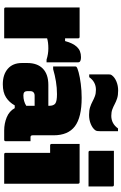

<svg xmlns="http://www.w3.org/2000/svg" viewBox="239 -1110 881 1400"><g transform="rotate(90 680.0 -410.5)"><path d="M260 0H46Q35 0 35 -11V-550H249Q260 -550 260 -539V-444H280Q295 -501 322.5 -530.5Q350 -560 397 -560Q413 -560 420.5 -557Q428 -554 431 -551Q435 -547 435 -539V-309H415Q375 -322 333 -322Q289 -322 260 -313Z M967 -360V-208Q967 -192 980 -192H1010V-11Q1010 0 999 0H932Q881 0 836 -18.5Q791 -37 769 -77H749Q727 -37 690.5 -13.5Q654 10 595 10Q524 10 482 -26.5Q440 -63 440 -129V-169Q440 -242 481 -282Q522 -322 600 -322H752V-328Q752 -360 735.5 -372.5Q719 -385 667 -385Q621 -385 575 -377.5Q529 -370 485 -357H465V-517Q465 -524 468 -527Q475 -534 508.5 -543Q542 -552 591.5 -558.5Q641 -565 694 -565Q836 -565 901.5 -515.5Q967 -466 967 -360ZM645 -171Q645 -154 652.5 -147Q660 -140 676 -140Q719 -140 752 -161V-222H678Q662 -222 653 -213Q645 -205 645 -189ZM825 -781Q882 -781 917 -830H937V-698Q937 -690 936 -680.5Q935 -671 930 -664Q915 -644 885 -631.5Q855 -619 819 -619Q785 -619 762 -626.5Q739 -634 720.5 -644Q702 -654 682 -661.5Q662 -669 635 -669Q578 -669 543 -620H523V-762Q523 -770 524 -774.5Q525 -779 530 -786Q545 -806 575 -818.5Q605 -831 641 -831Q675 -831 698 -823.5Q721 -816 739.5 -806Q758 -796 778 -788.5Q798 -781 825 -781Z M1095 -11V-335H1041Q1030 -335 1030 -346V-550H1309Q1320 -550 1320 -539V0H1106Q1095 0 1095 -11ZM1080 -800H1329Q1340 -800 1340 -789V-615H1091Q1080 -615 1080 -626Z"/></g></svg>

Font: Recursive Sn Lnr St XBk
Style: Regular
Weight: 1000
Version: Version 1.079;hotconv 1.0.112;makeotfexe 2.5.65598; ttfautoh